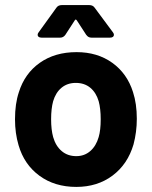

<svg xmlns="http://www.w3.org/2000/svg" viewBox="-20 -727 597 755"><path d="M53 -156Q39 -203 39 -258Q39 -319 54 -364Q77 -438 136.5 -480Q196 -522 281 -522Q363 -522 421.5 -480Q480 -438 503 -365Q518 -319 518 -260Q518 -208 505 -159Q482 -81 422.5 -36.5Q363 8 280 8Q195 8 135 -36Q75 -80 53 -156ZM368 -188Q376 -215 376 -258Q376 -300 368 -329Q358 -363 335 -382Q312 -401 278 -401Q245 -401 222 -382Q199 -363 189 -329Q181 -300 181 -258Q181 -217 189 -188Q199 -153 222.5 -133Q246 -113 280 -113Q312 -113 335 -133Q358 -153 368 -188ZM128 -590Q128 -595 132 -600L202 -697Q209 -707 223 -707H331Q345 -707 352 -697L424 -600Q428 -595 428 -590Q428 -585 424 -582Q420 -579 413 -579H339Q327 -579 319 -590L282 -647Q280 -650 277.5 -650Q275 -650 274 -647L237 -590Q229 -579 217 -579H143Q136 -579 132 -582Q128 -585 128 -590Z"/></svg>

Font: Barlow
Style: Bold
Weight: 700
Designer: Jeremy Tribby
Foundry: Jeremy Tribby
Version: Version 1.101 August 23, 2024